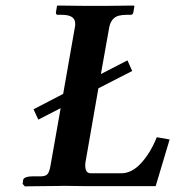

<svg xmlns="http://www.w3.org/2000/svg" viewBox="-20 -666 627 687"><path d="M436 -450 453 -412 332 -350 287 -92Q286 -88 285.5 -84Q285 -80 285 -75Q285 -46 304 -46H414Q452 -46 485.5 -83Q519 -120 541 -175L587 -167L537 0H286L209 -1Q205 -1 183 -0.5Q161 0 134.5 0Q108 0 88.5 0.5Q69 1 69 1L61 -8L63 -23Q65 -29 74 -32Q83 -35 95 -35H125Q143 -35 150 -43Q157 -51 161 -75L197 -279L117 -238L100 -275L206 -330L248 -569Q249 -572 249 -575.5Q249 -579 249 -582Q249 -613 201 -613H187Q180 -613 180 -621L184 -645L186 -646Q186 -646 201.5 -646Q217 -646 239.5 -645.5Q262 -645 285 -645Q308 -645 323 -645Q336 -645 358.5 -645Q381 -645 404 -645.5Q427 -646 443 -646Q459 -646 459 -646L461 -645L457 -621Q455 -613 448 -613H433Q402 -613 388.5 -601.5Q375 -590 371 -569L341 -401Z"/></svg>

Font: Libertinus Serif SemiBold
Style: Italic
Weight: 600
Italic angle: -11.5°
Designer: Philipp H. Poll, Khaled Hosny
Foundry: Caleb Maclennan
Version: Version 7.051;RELEASE